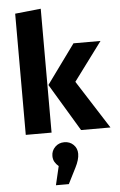

<svg xmlns="http://www.w3.org/2000/svg" viewBox="-69 -824 753 1201"><g transform="rotate(-5 307.5 -224.0)"><path d="M233.8 -777.9V0H71.8V-761ZM588.7 -544.6 409.7 -303.6 603.6 0H419L240 -298.5L419 -544.6ZM307.7 66.7Q342.1 66.7 365.1 89.2Q388.2 111.8 388.2 146.2Q388.2 164.6 381.8 186.2Q375.4 207.7 363.6 230.8L313.3 330.3H232.3L260 212.3Q245.6 200.5 235.9 184.4Q226.2 168.2 226.2 146.2Q226.2 113.3 249.5 90Q272.8 66.7 307.7 66.7Z"/></g></svg>

Font: FiraCode Nerd Font
Style: Bold
Weight: 700
Designer: Carrois Corporate, Edenspiekermann AG, Nikita Prokopov
Foundry: Carrois Corporate, Edenspiekermann AG, Nikita Prokopov
Version: Version 6.002;Nerd Fonts 2.1.0